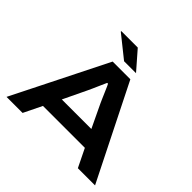

<svg xmlns="http://www.w3.org/2000/svg" viewBox="-205 -1098 1319 1319"><g transform="rotate(45 454.0 -438.5)"><path d="M24 0 368 -687H540L884 0H717L652 -133H245L180 0ZM305 -256H592L512 -424Q507 -435 497.5 -456.5Q488 -478 478.5 -500.5Q469 -523 461.5 -539.5Q454 -556 453 -557H445Q436 -537 424.5 -511Q413 -485 402.5 -461Q392 -437 385 -423ZM538 -744H422L262 -872V-877H422Z"/></g></svg>

Font: Archivo SemiBold Expanded SemiBold
Style: Regular
Weight: 600
Width: 7
Version: Version 2.001